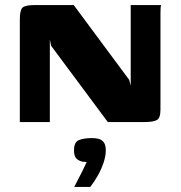

<svg xmlns="http://www.w3.org/2000/svg" viewBox="-20 -480 712 755"><path d="M58 0V-404Q58 -439 68 -449.5Q78 -460 115 -460H270L488 -166L494 -143V-460H614Q612 -458 611.5 -447.5Q611 -437 611 -424.5Q611 -412 611 -402V-49Q611 -16 597 -8Q583 0 545 0H404L181 -300L176 -325V0ZM272 255Q283 234 290.5 219Q298 204 305.5 189.5Q313 175 321 157Q318 157 314 156.5Q310 156 306 156Q293 154 282 145Q271 136 271 111Q271 79 290 71Q309 63 342 63Q356 63 368 66Q380 69 388 79.5Q396 90 396 111Q396 134 387 160.5Q378 187 364 211.5Q350 236 335 255Z"/></svg>

Font: Genos
Style: Bold
Weight: 700
Designer: Robert E. Leuschke
Foundry: Robert E. Leuschke
Version: Version 1.010